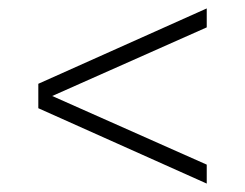

<svg xmlns="http://www.w3.org/2000/svg" viewBox="-20 -481 581 456"><path d="M471 -45 71 -224V-282L471 -461V-416L104 -253L471 -90Z"/></svg>

Font: Saira Thin ExtraLight
Style: Regular
Weight: 250
Version: Version 1.101